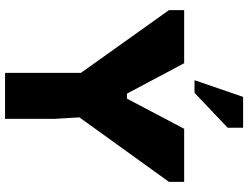

<svg xmlns="http://www.w3.org/2000/svg" viewBox="-131 -850 981 759"><g transform="rotate(90 359.5 -470.5)"><path d="M268 0V-300L20 -648V-708H230L350 -482H370L489 -708H699V-648L444 -294L450 -193V0ZM297 -749 363 -941H485V-880L347 -749Z"/></g></svg>

Font: Rowdies
Style: Regular
Weight: 400
Designer: Jaikishan Patel
Version: Version 1.000; ttfautohint (v1.8.3)